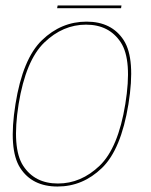

<svg xmlns="http://www.w3.org/2000/svg" viewBox="-20 -677 551 701"><path d="M190 4Q282 4 352 -63.5Q422 -131 449 -297Q475.5 -462 431.8 -530Q388 -598 296 -598Q203.5 -598 133.2 -530.2Q63 -462.5 36.5 -297Q10 -131.5 53.8 -63.8Q97.5 4 190 4ZM191.5 -7Q107 -7 64.8 -71.5Q22.5 -136 48 -297Q74 -456.5 141.8 -521.8Q209.5 -587 294 -587Q378.5 -587 421 -522.2Q463.5 -457.5 437.5 -297Q411.5 -137 343.8 -72Q276 -7 191.5 -7ZM188.5 -647H422L423.5 -657H190.5Z"/></svg>

Font: Anybody UltraCondensed Thin Thin
Style: Italic
Weight: 250
Italic angle: -10°
Version: Version 1.111